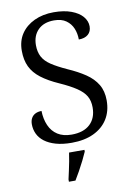

<svg xmlns="http://www.w3.org/2000/svg" viewBox="-101 -787 740 1070"><g transform="rotate(-10 269.0 -251.5)"><path d="M254 10Q202 10 164 -1Q126 -12 101 -31Q76 -50 64 -75.5Q52 -101 52 -130Q52 -150 60 -164.5Q68 -179 83 -186.5Q98 -194 118 -194Q119 -148 135 -111.5Q151 -75 182.5 -55Q214 -35 261 -35Q329 -35 365.5 -69.5Q402 -104 402 -164Q402 -202 386.5 -228.5Q371 -255 336 -278.5Q301 -302 243 -328Q182 -355 143 -385Q104 -415 86 -453Q68 -491 68 -543Q68 -599 95 -639Q122 -679 170 -701.5Q218 -724 280 -724Q338 -724 379.5 -708.5Q421 -693 442.5 -667.5Q464 -642 464 -612Q464 -583 445 -566.5Q426 -550 392 -550Q392 -584 380 -613Q368 -642 342 -660.5Q316 -679 274 -679Q216 -679 183.5 -646.5Q151 -614 151 -560Q151 -522 165.5 -494.5Q180 -467 213 -445Q246 -423 301 -398Q358 -373 399.5 -345Q441 -317 463.5 -279.5Q486 -242 486 -189Q486 -128 458 -83.5Q430 -39 378 -14.5Q326 10 254 10ZM200 208Q205 186 210.5 160.5Q216 135 221 109.5Q226 84 229 61H316V71Q307 92 293.5 119Q280 146 265 173Q250 200 237 221H200Z"/></g></svg>

Font: Noto Serif Hentaigana EL
Style: Regular
Weight: 400
Designer: Kazuhiro Yamada
Foundry: nipponia
Version: Version 1.000